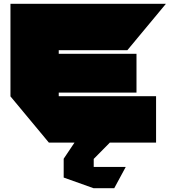

<svg xmlns="http://www.w3.org/2000/svg" viewBox="-20 -750 892 1010"><path d="M237 0 35 -243V-244H801V0ZM35 -244V-730H289V-244ZM289 -263V-467H698V-263ZM289 -486V-730H852V-729L650 -486ZM315 86V85L372 0H557V1L473 86ZM472 240 315 184V86H473V240ZM473 240V128H641V129L581 240Z"/></svg>

Font: Foldit Black
Style: Regular
Weight: 900
Version: Version 1.003